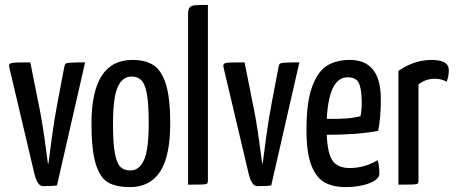

<svg xmlns="http://www.w3.org/2000/svg" viewBox="-20 -755 1867 785"><path d="M17 -486Q17 -493 23.5 -496Q30 -499 51.5 -499.5Q73 -500 104 -500L136 -339Q150 -274 161.5 -192.5Q173 -111 176 -86H178Q181 -111 192 -192.5Q203 -274 216 -340L243 -482Q245 -492 249 -495Q253 -498 273.5 -499Q294 -500 328 -500L213 3Q198 6 156 6Q133 6 121 -43L19 -475Q17 -485 17 -486Z M521 -510Q576 -510 609 -487.5Q642 -465 659 -408.5Q676 -352 676 -252Q676 -116 634.5 -53Q593 10 511 10Q455 10 422 -9Q389 -28 371.5 -84.5Q354 -141 354 -250Q354 -510 521 -510ZM513 -58Q549 -58 568.5 -100Q588 -142 588 -252Q588 -330 580.5 -371Q573 -412 558 -427Q543 -442 518 -442Q481 -442 461.5 -400Q442 -358 442 -248Q442 -168 450 -127Q458 -86 473 -72Q488 -58 513 -58Z M749 0V-698Q749 -717 755.5 -724.5Q762 -732 777 -733.5Q792 -735 830 -735V-16Q830 -7 826 -4Q822 -1 802.5 -0.5Q783 0 749 0Z M893 -486Q893 -493 899.5 -496Q906 -499 927.5 -499.5Q949 -500 980 -500L1012 -339Q1026 -274 1037.5 -192.5Q1049 -111 1052 -86H1054Q1057 -111 1068 -192.5Q1079 -274 1092 -340L1119 -482Q1121 -492 1125 -495Q1129 -498 1149.5 -499Q1170 -500 1204 -500L1089 3Q1074 6 1032 6Q1009 6 997 -43L895 -475Q893 -485 893 -486Z M1524 -100Q1531 -78 1531 -45Q1531 -22 1490.5 -6Q1450 10 1393 10Q1342 10 1307.5 -9Q1273 -28 1253 -79Q1233 -130 1233 -224Q1233 -341 1257.5 -404Q1282 -467 1320 -488.5Q1358 -510 1410 -510Q1537 -510 1537 -350Q1537 -270 1526 -220Q1445 -204 1316 -204Q1319 -126 1340.5 -97Q1362 -68 1410 -68Q1470 -68 1524 -100ZM1316 -269Q1407 -267 1454 -280Q1459 -303 1459 -340Q1458 -396 1446 -417.5Q1434 -439 1401 -439Q1325 -439 1316 -269Z M1745 -510Q1815 -510 1815 -468Q1815 -443 1806 -421Q1785 -433 1758 -433Q1720 -433 1691 -410V-16Q1691 -7 1687 -4Q1683 -1 1663 -0.5Q1643 0 1609 0V-465Q1673 -510 1745 -510Z"/></svg>

Font: Yanone Kaffeesatz
Style: Regular
Weight: 400
Designer: Yanone (Cyrillic: Daniel Pouzeot & Huerta Tipografica)
Foundry: Yanone
Version: Version 1.100;PS 001.100;hotconv 1.0.70;makeotf.lib2.5.58329